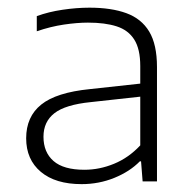

<svg xmlns="http://www.w3.org/2000/svg" viewBox="-20 -766 487 488"><path d="M187.5 -298Q121 -298 83.8 -329.2Q46.5 -360.5 46.5 -414.5Q46.5 -469.5 84.8 -500.2Q123 -531 208.5 -539.5L355 -555.5L356.5 -522.5L211 -506.5Q146 -500 118.2 -478.2Q90.5 -456.5 90.5 -418.5Q90.5 -379 116 -356.8Q141.5 -334.5 194.5 -334.5Q233 -334.5 270 -349.8Q307 -365 336.5 -396.5V-598Q336.5 -641.5 321.2 -665.5Q306 -689.5 276.5 -699Q247 -708.5 203.5 -708.5Q176 -708.5 142.2 -703.5Q108.5 -698.5 73.5 -686.5V-725Q103.5 -736 139 -741.2Q174.5 -746.5 207.5 -746.5Q263 -746.5 301.2 -732.5Q339.5 -718.5 359.2 -685.8Q379 -653 379 -595.5V-305H342.5L338.5 -356H335.5Q310 -330 270.8 -314Q231.5 -298 187.5 -298Z"/></svg>

Font: Encode Sans SC SemiExpanded ExtraLight
Style: Regular
Weight: 250
Width: 6
Designer: Multiple Designers
Foundry: Impallari Type
Version: Version 3.002